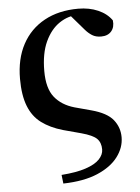

<svg xmlns="http://www.w3.org/2000/svg" viewBox="-54 -595 624 854"><g transform="rotate(-5 258.0 -167.5)"><path d="M194 217.3 189.5 178.4Q256.6 173.4 298.2 159.4Q339.9 145.4 359.6 124.9Q379.2 104.3 379.2 80.9Q379.2 50.6 361.7 33Q344.2 15.4 292.9 1.4L212.5 -20.2Q156.6 -36.4 118.4 -64.8Q80.2 -93.2 61.4 -141.6Q42.5 -189.9 42.5 -263.2Q42.5 -352.1 77.1 -416.7Q111.7 -481.4 175.8 -516.5Q239.8 -551.7 327.4 -551.7Q376.6 -551.7 415.9 -534.5Q455.2 -517.4 476.6 -486.6Q480.3 -456.7 464.6 -438.1Q448.8 -419.5 418.7 -419.5Q394.7 -419.5 378.4 -429.9Q362.1 -440.3 348.9 -455.7L282.5 -532.7L354.4 -534.7L386.3 -511.7Q369 -517.9 354.4 -521.2Q339.7 -524.5 324.9 -524.5Q280.2 -524.5 240.9 -498.1Q201.6 -471.7 177.3 -419.4Q153.1 -367 153.1 -288.3Q153.1 -211.3 184.4 -171.9Q215.8 -132.4 272.7 -116.1L346.2 -96.3Q415.8 -77.6 443 -43.5Q470.1 -9.5 470.1 34.4Q470.1 80.9 439.1 122Q408.1 163.1 347.1 189.1Q286.2 215.1 194 217.3Z"/></g></svg>

Font: Noto Serif HK
Style: Regular
Weight: 200
Designer: Ryoko NISHIZUKA 西塚涼子 (kana & ideographs); Frank Grießhammer (Latin, Greek & Cyrillic); Wenlong ZHANG 张文龙 (bopomofo); San
Foundry: Adobe
Version: Version 2.001;hotconv 1.1.0;makeotfexe 2.6.0